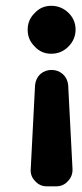

<svg xmlns="http://www.w3.org/2000/svg" viewBox="-20 -471 285 671"><path d="M87.4 119.6Q87.4 119.6 102.5 -172.9Q104.5 -195.8 120.1 -211.4Q137.2 -226.6 160.2 -226.6Q183.1 -226.6 200.2 -211.4Q216.3 -196.3 218.3 -172.9Q218.3 -172.9 233.4 119.6Q234.4 144.5 217.3 162.1Q201.2 180.2 176.3 180.2Q176.3 180.2 144 180.2Q119.1 180.2 103 162.1Q85.4 144.5 87.4 119.6ZM101.6 -425.8Q124.5 -450.7 159.2 -450.7Q193.8 -450.7 219.2 -426.3Q244.1 -401.9 244.1 -367.7Q244.1 -333.5 219.2 -308.3Q194.3 -283.2 159.2 -283.2Q124.5 -283.2 101.6 -308.1Q76.7 -332 76.7 -367.2Q76.7 -401.9 101.6 -425.8Z"/></svg>

Font: Dyuthi
Style: Regular
Weight: 400
Designer: Hiran Venugopalan, Hussain K H and Suresh P for Sawthanthra Malayalam Computing (SMC)
Version: Version 3.0.0+20221109